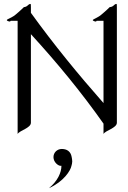

<svg xmlns="http://www.w3.org/2000/svg" viewBox="-20 -674 661 989"><path d="M349.1 134.3C344.2 105 323.2 93.3 298.3 93.3C273.9 93.3 255.4 112.3 255.4 135.3C255.4 162.1 280.3 180.2 292 180.2H296.4C296.4 214.4 277.3 258.3 231.9 295.4C308.1 261.2 343.3 205.1 348.1 180.2C350.1 173.3 352.1 165 352.1 157.2C352.1 147.9 350.1 141.1 349.1 134.3ZM136.2 -653.8C129.9 -653.8 123 -646 119.1 -643.1C113.8 -638.2 103 -637.2 103 -637.2C103 -637.2 83 -617.2 62 -600.1C44.9 -584 15.1 -575.2 15.1 -570.8C15.1 -565.9 26.9 -563 29.8 -563C33.2 -563 35.2 -566.9 35.2 -566.9H70.8V16.1C82 -2.9 139.2 -14.2 139.2 -42V-498C272.9 -352.1 398.9 -199.2 513.2 -37.1V16.1C523.9 -2.9 582 -14.2 582 -42V-636.2C582 -650.9 582 -653.8 579.1 -653.8C573.2 -653.8 566.9 -647 562 -643.1C557.1 -638.2 544.9 -637.2 544.9 -637.2C544.9 -637.2 524.9 -617.2 503.9 -600.1C486.8 -584 459 -575.2 458 -570.8C457 -566.9 469.2 -563 473.1 -563C476.1 -563 478 -566.9 478 -566.9H513.2V-143.1C382.8 -291 256.8 -444.8 139.2 -607.9V-636.2C139.2 -649.9 139.2 -653.8 136.2 -653.8Z"/></svg>

Font: Pierce
Style: Roman
Weight: 500
Version: Version 0.2.0